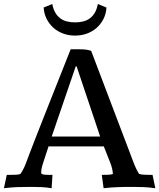

<svg xmlns="http://www.w3.org/2000/svg" viewBox="-20 -953 812 979"><path d="M362.8 -838.9Q385.3 -838.9 404.5 -843.8Q423.8 -848.6 438.7 -859.9Q453.6 -871.1 463.9 -888.9Q474.1 -906.7 479 -932.6L522.9 -914.6Q521 -882.8 507.8 -856.7Q494.6 -830.6 473.4 -811.5Q452.1 -792.5 423.8 -782Q395.5 -771.5 362.8 -771.5Q330.1 -771.5 301.8 -782Q273.4 -792.5 252.2 -811.5Q231 -830.6 217.8 -856.7Q204.6 -882.8 202.6 -914.6L246.6 -932.6Q251.5 -906.7 261.7 -888.9Q272 -871.1 286.9 -859.9Q301.8 -848.6 320.8 -843.8Q339.8 -838.9 362.8 -838.9ZM366.2 -614.7 243.7 -256.8H490.7L370.6 -614.7ZM660.2 -126.5Q668 -106 675 -91.6Q682.1 -77.1 689.5 -65.9Q700.7 -63 712.2 -62.3Q723.6 -61.5 736.3 -61.5H757.8L772 6.8Q739.3 2 710.2 1Q681.2 0 653.8 0Q633.8 0 615.5 0.2Q597.2 0.5 579.6 1.2Q562 2 544.4 3.2Q526.9 4.4 508.3 6.8L499 -61.5H507.3Q521.5 -61.5 533.7 -62Q545.9 -62.5 555.7 -65.9Q555.2 -77.1 552 -91.8Q548.8 -106.4 541.5 -125L509.3 -206.5H227.5L201.2 -126.5Q195.3 -108.9 192.6 -95.9Q189.9 -83 189.9 -71.8Q189.9 -67.9 193.4 -65.9Q196.8 -64 201.9 -63Q207 -62 213.1 -61.8Q219.2 -61.5 225.1 -61.5H247.6L243.2 6.8Q215.8 2 190.2 1Q164.6 0 139.6 0Q102.5 0 69.8 1Q37.1 2 0 6.8L14.6 -61.5H37.1Q50.3 -61.5 61.8 -62Q73.2 -62.5 84 -65.9Q92.3 -77.1 99.6 -91.8Q106.9 -106.4 113.8 -125Q119.6 -141.1 132.3 -174.3Q145 -207.5 162.1 -251.2Q179.2 -294.9 199 -345.2Q218.8 -395.5 238.8 -445.8L340.3 -701.7H385.3Q407.2 -701.7 420.2 -699.7Q433.1 -697.8 444.8 -693.8Z"/></svg>

Font: Tienne
Style: Regular
Weight: 400
Designer: vernon adams
Foundry: vernon adams
Version: Version 1.001